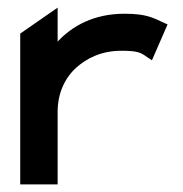

<svg xmlns="http://www.w3.org/2000/svg" viewBox="-20 -483 480 503"><path d="M408 -424C381 -436 365 -447 306 -447C226 -447 169 -415 131 -374V-463L33 -395V0H131V-190C131 -239 150 -279 180 -306C207 -330 245 -350 298 -350C342 -350 349 -345 366 -333L378 -325L419 -419Z"/></svg>

Font: Charger
Style: ExBd
Weight: 400
Designer: Jasper
Foundry: Cannot Into Space Fonts
Version: Version 0.99